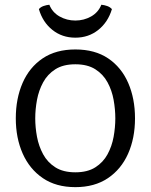

<svg xmlns="http://www.w3.org/2000/svg" viewBox="-20 -758 620 790"><path d="M45 -271Q45 -352.5 73 -416.8Q101 -481 155.5 -517.8Q210 -554.5 290 -554.5Q370.5 -554.5 425 -517.8Q479.5 -481 507.5 -416.8Q535.5 -352.5 535.5 -271Q535.5 -189.5 507 -125.5Q478.5 -61.5 423.8 -24.8Q369 12 290 12Q210.5 12 156 -25.2Q101.5 -62.5 73.2 -126.5Q45 -190.5 45 -271ZM125 -271Q125 -234 132.2 -195.2Q139.5 -156.5 157.5 -123.2Q175.5 -90 207.8 -69.5Q240 -49 290 -49Q340 -49 372.2 -69.5Q404.5 -90 422.5 -123.2Q440.5 -156.5 447.5 -195.2Q454.5 -234 454.5 -271Q454.5 -308 447.5 -347Q440.5 -386 422.5 -419.2Q404.5 -452.5 372.2 -473Q340 -493.5 290 -493.5Q240 -493.5 207.8 -473Q175.5 -452.5 157.5 -419.2Q139.5 -386 132.2 -347Q125 -308 125 -271ZM440.5 -720.5Q424.5 -667 384.5 -635Q344.5 -603 290 -603Q235.5 -603 195.5 -635Q155.5 -667 140 -720.5Q147 -729 159 -733.2Q171 -737.5 183 -738.5Q195.5 -707 225.2 -690.2Q255 -673.5 290 -673.5Q325 -673.5 354.8 -690.2Q384.5 -707 397 -738.5Q409 -737.5 421 -733.2Q433 -729 440.5 -720.5Z"/></svg>

Font: Signika SC Light
Style: Regular
Weight: 300
Designer: Anna Giedryś
Foundry: Anna Giedryś
Version: Version 2.000; ttfautohint (v1.8.3) -l 8 -r 50 -G 200 -x 9 -